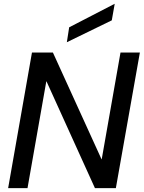

<svg xmlns="http://www.w3.org/2000/svg" viewBox="-20 -971 742 991"><path d="M22 0 145 -700H253L504 -149H505L602 -700H702L578 0H470L220 -551H219L122 0ZM325 -753 337 -830 571 -951H572L557 -866Z"/></svg>

Font: DM Sans 28pt Medium
Style: Italic
Weight: 500
Italic angle: -10°
Version: Version 4.004;gftools[0.9.30]